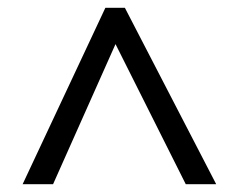

<svg xmlns="http://www.w3.org/2000/svg" viewBox="-20 -739 612 492"><path d="M38 -267 250 -719H300L534 -267H456L276 -626L116 -267Z"/></svg>

Font: lguzrati85
Style: Book
Weight: 400
Designer: Jelle Bosma - Monotype Design Team, Universal Thirst
Foundry: Monotype Imaging Inc.
Version: Version 2.106